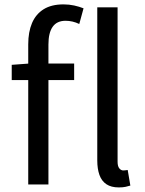

<svg xmlns="http://www.w3.org/2000/svg" viewBox="-20 -829 650 863"><path d="M106.9 0V-630Q106.9 -685.2 123.9 -725.3Q141 -765.4 176.1 -787.4Q211.2 -809.3 265.2 -809.3Q290.3 -809.3 313.4 -804.3Q336.5 -799.2 355.5 -791.6L336.3 -721.2Q306.3 -735.6 274.7 -735.6Q235.9 -735.6 216.8 -708.7Q197.7 -681.7 197.7 -628.9V0ZM32.7 -469V-537.6L111.2 -543.4H313.3V-469ZM513.9 13.4Q479.7 13.4 458.3 -0.9Q436.8 -15.3 427 -42.6Q417.2 -69.9 417.2 -108.1V-796H508.5V-102.1Q508.5 -81.5 516.3 -72.2Q524 -62.9 534 -62.9Q537.8 -62.9 542.1 -63.4Q546.4 -63.9 554 -64.9L565.9 5.1Q556.6 8 544.6 10.7Q532.7 13.4 513.9 13.4Z"/></svg>

Font: Noto Sans TC Thin
Style: Regular
Weight: 100
Designer: Ryoko NISHIZUKA 西塚涼子 (kana, bopomofo & ideographs); Paul D. Hunt (Latin, Greek & Cyrillic); Sandoll Communications 산돌커뮤니
Foundry: Adobe
Version: Version 2.004-H2;hotconv 1.0.118;makeotfexe 2.5.65603